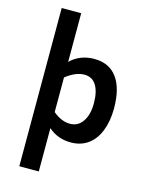

<svg xmlns="http://www.w3.org/2000/svg" viewBox="-146 -869 918 1199"><g transform="rotate(15 313.0 -269.5)"><path d="M225.6 241.7H99.6V-781.2H225.6V-466.8Q287.6 -526.9 379.9 -526.9Q476.6 -526.9 527.1 -457.8Q577.6 -388.7 577.6 -259.8Q577.6 -177.2 552.7 -114.3Q527.8 -51.3 481.4 -18.1Q435.1 15.1 370.6 15.1Q285.6 15.1 225.6 -38.1ZM335.9 -96.2Q387.7 -96.2 417.7 -140.4Q447.8 -184.6 447.8 -257.8Q447.8 -332.5 421.9 -374.3Q396 -416 344.7 -416Q289.6 -416 225.6 -366.2V-142.1Q280.3 -96.2 335.9 -96.2Z"/></g></svg>

Font: Cadman
Style: Bold
Weight: 700
Designer: Paul James MIller
Foundry: High-Logic / Made with FontCreator
Version: Version 2.114;March 28, 2021;FontCreator 13.0.0.2683 64-bit